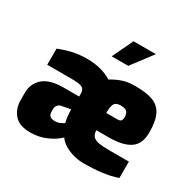

<svg xmlns="http://www.w3.org/2000/svg" viewBox="-167 -957 1165 1146"><g transform="rotate(30 416.0 -384.0)"><path d="M30 -133V-184Q30 -246 74.5 -286Q119 -326 216 -326H322V-347Q322 -376 302.5 -385.5Q283 -395 232 -395H62V-506Q112 -526 156.5 -535.5Q201 -545 253 -545Q306 -545 349.5 -532.5Q393 -520 422 -501Q458 -523 494.5 -535.5Q531 -548 581 -548Q659 -548 704 -531Q749 -514 770.5 -471Q792 -428 792 -349Q792 -270 743 -236.5Q694 -203 594 -203H511Q512 -174 526 -160.5Q540 -147 567 -142.5Q594 -138 642 -138H773V-25Q724 -8 667.5 -1Q611 6 542 6Q489 6 439 -15Q389 -36 367 -70Q336 -39 285 -16.5Q234 6 175 6Q99 6 64.5 -34.5Q30 -75 30 -133ZM588 -322Q607 -322 613 -331Q619 -340 619 -354Q619 -384 605 -394Q591 -404 565 -404Q532 -404 521.5 -386Q511 -368 511 -322ZM329 -147Q325 -161 322 -185.5Q319 -210 319 -236L256 -224Q241 -221 232.5 -209.5Q224 -198 224 -185V-166Q224 -143 236.5 -134.5Q249 -126 271 -126Q298 -126 329 -147ZM438 -774H592L484 -631H370Z"/></g></svg>

Font: Exo Black
Style: Regular
Weight: 900
Designer: Natanael Gama
Foundry: Natanael Gama
Version: Version 1.500; ttfautohint (v1.6)